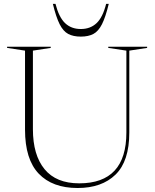

<svg xmlns="http://www.w3.org/2000/svg" viewBox="-20 -955 794 986"><path d="M629 -274.5V-695L536 -709V-715H735.5V-709L644 -695V-274.5Q644 -127 573.2 -58.2Q502.5 10.5 378.5 10.5Q249 10.5 178.8 -63.2Q108.5 -137 108.5 -289V-695L16.5 -709V-715H240.5V-709L149 -695V-291.5Q149 -159 208.8 -86.2Q268.5 -13.5 387 -13.5Q629 -13.5 629 -274.5ZM395 -806Q444 -806 476 -836.2Q508 -866.5 525 -935H538.5Q522 -867 503.8 -830.8Q485.5 -794.5 459.8 -780.8Q434 -767 395 -767Q356 -767 330.2 -780.8Q304.5 -794.5 286.2 -830.8Q268 -867 251.5 -935H265Q282.5 -866.5 314.2 -836.2Q346 -806 395 -806Z"/></svg>

Font: Newsreader Display ExtraLight
Style: Regular
Weight: 275
Designer: Hugues Gentile
Foundry: Production Type
Version: Version 1.001